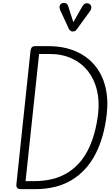

<svg xmlns="http://www.w3.org/2000/svg" viewBox="-20 -1328 778 1348"><path d="M126.5 0Q108 0 100.8 -8.8Q93.5 -17.5 95 -33L194 -969Q196 -986.5 202.8 -995.2Q209.5 -1004 231 -1004H318Q425.5 -1004 507.5 -969.5Q589.5 -935 643.2 -871.8Q697 -808.5 719.2 -720.8Q741.5 -633 729.5 -526.5Q711 -363.5 649.8 -245.5Q588.5 -127.5 483 -63.8Q377.5 0 225.5 0ZM159.5 -56.5H220Q357 -56.5 450.5 -112.8Q544 -169 597.8 -275.2Q651.5 -381.5 669 -531Q679 -620.5 660.2 -696.8Q641.5 -773 596.8 -829.5Q552 -886 484.2 -917.5Q416.5 -949 328.5 -949H254.5ZM487 -1107Q482.5 -1107 475.2 -1111.8Q468 -1116.5 464 -1124.5L404.5 -1253Q394 -1276 399.8 -1289Q405.5 -1302 417 -1305.5Q432 -1310.5 443.5 -1304.5Q455 -1298.5 459 -1284L495 -1172L558 -1283Q571 -1304.5 586 -1305.2Q601 -1306 610.5 -1298.5Q622 -1288 621.5 -1275.2Q621 -1262.5 612.5 -1250.5L519.5 -1122.5Q511 -1110 502.8 -1108.5Q494.5 -1107 487 -1107Z"/></svg>

Font: Edu NSW ACT Cursive
Style: Regular
Weight: 400
Designer: Tina and Corey Anderson, Eben Sorkin, Mirko Velimirovic
Foundry: Sorkin Type Co.
Version: Version 2.000